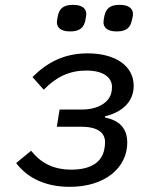

<svg xmlns="http://www.w3.org/2000/svg" viewBox="-20 -744 640 777"><path d="M262.4 12.1C407.3 12.1 495 -67.1 495 -166.5C495 -225.9 462.7 -256.4 404.5 -268.8L404.8 -273.1C481.2 -291.9 521 -337 521 -397C521 -475.5 449.6 -528.1 334.5 -528.1C237.2 -528.1 169.4 -489.7 111.5 -432.2L157 -381C208.1 -433.6 262.4 -458.5 329.2 -458.5C398.4 -458.5 433.2 -430.8 433.2 -392C433.2 -385.3 432.2 -376.8 431.1 -371.4C423.3 -328.8 374.6 -300.8 313.6 -300.8H221.2L209.9 -231.2H307.2C372.5 -231.2 405.2 -209.5 405.2 -167.6C405.2 -158 403.4 -147 402.3 -141C393.5 -91.3 352.6 -57.5 268.8 -57.5C195.7 -57.5 145.2 -84.5 105.8 -133.9L45.5 -84.2C91.3 -22.7 165.8 12.1 262.4 12.1ZM210.2 -654.1C210.2 -634.2 223.7 -616.8 263.8 -616.8C305.4 -616.8 319.2 -634.2 325.3 -661.2C327.1 -671.2 329.2 -680 329.2 -687.1C329.2 -707 315.7 -724.4 275.2 -724.4C234 -724.4 220.2 -707 214.1 -680C212.4 -670.5 210.2 -661.2 210.2 -654.1ZM398.8 -654.1C398.8 -634.2 412.3 -616.8 452.4 -616.8C494 -616.8 507.5 -634.2 513.5 -661.2C516 -671.2 518.1 -680 518.1 -687.1C518.1 -707 504.3 -724.4 464.1 -724.4C422.6 -724.4 408.7 -707 402.7 -680C400.6 -670.5 398.8 -661.2 398.8 -654.1Z"/></svg>

Font: Margiela Mono Italic Text It
Style: Regular
Weight: 400
Designer: Mike Abbink, Paul van der Laan, Pieter van Rosmalen
Foundry: Bold Monday
Version: Version 2.003 2021